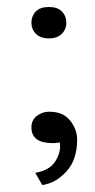

<svg xmlns="http://www.w3.org/2000/svg" viewBox="-20 -410 271 550"><path d="M101 120 81 85Q123 78 139.5 50.5Q156 23 151 -2Q141 0 131 0Q70 0 70 -45Q70 -66 85.5 -78Q101 -90 121 -90Q161 -90 181 -64.5Q201 -39 201 -10Q201 48 170 81.5Q139 115 101 120ZM120 -300Q96 -300 83 -313Q70 -326 70 -345Q70 -364 82.5 -377Q95 -390 120 -390Q145 -390 157.5 -377Q170 -364 170 -345Q170 -326 157 -313Q144 -300 120 -300Z"/></svg>

Font: Red Rose Light
Style: Regular
Weight: 300
Designer: Jaikishan Patel
Version: Version 1.001; ttfautohint (v1.8.3)